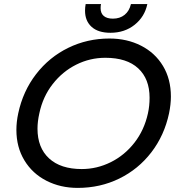

<svg xmlns="http://www.w3.org/2000/svg" viewBox="-20 -902 866 937"><path d="M395 -850Q395 -866 398 -882H473Q471 -875 471 -862Q471 -837 486.5 -824Q502 -811 531 -811Q565 -811 588 -829.5Q611 -848 619 -882H699Q686 -820 637 -781Q588 -742 519 -742Q459 -742 427 -771Q395 -800 395 -850ZM60 -268Q60 -307 69 -349Q92 -457 156 -540Q220 -623 313 -668.5Q406 -714 514 -714Q600 -714 668.5 -679Q737 -644 775.5 -580Q814 -516 814 -431Q814 -393 805 -349Q782 -241 718.5 -158.5Q655 -76 562 -30.5Q469 15 359 15Q275 15 206.5 -20Q138 -55 99 -119.5Q60 -184 60 -268ZM702 -349Q710 -385 710 -425Q710 -517 654.5 -568.5Q599 -620 494 -620Q419 -620 352 -586.5Q285 -553 237 -491.5Q189 -430 172 -349Q163 -309 163 -274Q163 -181 219.5 -129Q276 -77 379 -77Q453 -77 520.5 -110.5Q588 -144 636 -205.5Q684 -267 702 -349Z"/></svg>

Font: Prompt
Style: Italic
Weight: 400
Italic angle: -12°
Designer: Katatrad Team
Foundry: CadsonDemak
Version: Version 1.001